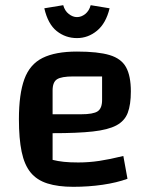

<svg xmlns="http://www.w3.org/2000/svg" viewBox="-20 -710 588 741"><path d="M263 11Q204 11 163 -2Q122 -15 98 -44.5Q74 -74 63.5 -124.5Q53 -175 53 -250Q53 -347 74 -404.5Q95 -462 144.5 -486.5Q194 -511 277 -511Q358 -511 403 -497.5Q448 -484 466.5 -450.5Q485 -417 485 -357Q485 -306 473 -274.5Q461 -243 429 -226Q397 -209 338 -202.5Q279 -196 183 -196H153V-269H293Q340 -269 357 -280.5Q374 -292 374 -324V-415H263Q217 -415 200 -404Q183 -393 183 -361V-93Q203 -88 226 -85.5Q249 -83 282 -83Q323 -83 363 -89Q403 -95 456 -108L472 -20Q431 -5 376.5 3Q322 11 263 11ZM277 -563Q233 -563 199 -590Q165 -617 151 -678L224 -690Q230 -668 245.5 -656Q261 -644 277 -644Q294 -644 309 -656Q324 -668 330 -690L403 -678Q389 -620 354.5 -591.5Q320 -563 277 -563Z"/></svg>

Font: Changa Medium
Style: Regular
Weight: 500
Designer: Eduardo Rodriguez Tunni
Foundry: Eduardo Rodriguez Tunni
Version: Version 3.003